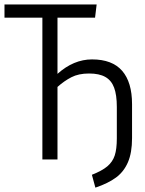

<svg xmlns="http://www.w3.org/2000/svg" viewBox="-24 -725 659 873"><path d="M237.4 -389.2Q310.8 -454.9 394.4 -454.9Q486.2 -454.9 531.3 -403.1Q576.4 -351.3 576.4 -251.3V-96.9Q576.4 -30.8 557.9 12.3Q539.5 55.4 503.6 82.1Q467.7 108.7 409.7 128.2L393.8 69.7Q440.5 51.3 464.4 31Q488.2 10.8 497.7 -18.2Q507.2 -47.2 507.2 -95.9V-238.5Q507.2 -293.3 494.9 -326.4Q482.6 -359.5 454.9 -375.1Q427.2 -390.8 381 -390.8Q333.3 -390.8 300.5 -373.8Q267.7 -356.9 237.4 -329.7V0H168.7V-644.6H-3.6V-704.6H415.4L408.2 -644.6H237.4Z"/></svg>

Font: Fira Code Fixed Light
Style: Regular
Weight: 300
Monospace: yes
Designer: Carrois Corporate, Edenspiekermann AG, Nikita Prokopov
Foundry: Carrois Corporate, Edenspiekermann AG, Nikita Prokopov
Version: Version 5.002